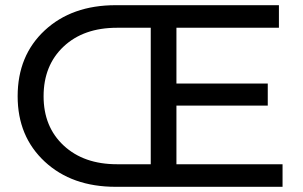

<svg xmlns="http://www.w3.org/2000/svg" viewBox="-20 -720 1166 740"><path d="M660 -313V-87H1069V0H426Q257 0 152.5 -97Q48 -194 48 -349Q48 -506 152.5 -603Q257 -700 426 -700H1055V-613H660V-398H1012V-313ZM431 -87H561V-613H431Q302 -613 225 -540.5Q148 -468 148 -349Q148 -231 225.5 -159Q303 -87 431 -87Z"/></svg>

Font: false
Style: Regular
Weight: 500
Designer: Julieta Ulanovsky
Foundry: Julieta Ulanovsky
Version: Version 7.222;hotconv 1.0.109;makeotfexe 2.5.65596